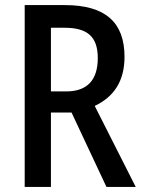

<svg xmlns="http://www.w3.org/2000/svg" viewBox="-20 -734 563 754"><path d="M235 -714H77V0H180V-292H261L398 0H513L352 -318C426 -353 469 -414 469 -511C469 -646 394 -714 235 -714ZM234 -625C323 -625 364 -590 364 -506C364 -419 322 -375 240 -375H180V-625Z"/></svg>

Font: Noto Sans Devanagari Condensed Medium
Style: Regular
Weight: 500
Width: 3
Designer: Jelle Bosma - Monotype Design Team
Foundry: Monotype Imaging Inc.
Version: Version 2.004